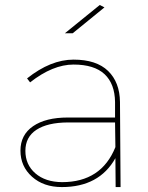

<svg xmlns="http://www.w3.org/2000/svg" viewBox="-20 -759 602 779"><path d="M231.9 -20Q391.1 -20 448.2 -162.1L446.8 -262.2H254.9Q172.9 -261.7 127.9 -232.4Q83 -203.1 83 -147Q83 -90.8 123.5 -55.7Q164.1 -20.5 231.9 -20ZM231 0Q156.7 0 109.9 -42Q63 -84 63 -147.9Q63 -211.9 114.3 -247.1Q165.5 -282.2 254.9 -282.2H446.8V-345.2Q445.8 -418.9 404.3 -458Q362.3 -497.1 278.3 -497.1Q194.3 -497.1 102.1 -424.8L89.8 -440.9Q185.5 -517.1 278.3 -517.1Q371.1 -517.1 418.5 -471.2Q465.8 -425.3 466.8 -345.2L469.2 0H449.2L448.2 -117.2Q382.3 0 231 0ZM274.9 -624H243.2L384.8 -738.8L403.8 -729Z"/></svg>

Font: Montserrat-Hairline
Style: Regular
Weight: 250
Designer: Julieta Ulanovsky
Foundry: Julieta Ulanovsky
Version: Version 1.000;PS 002.000;hotconv 1.0.70;makeotf.lib2.5.58329